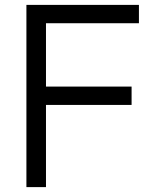

<svg xmlns="http://www.w3.org/2000/svg" viewBox="-20 -765 621 785"><path d="M168 0V-336H518V-411H168V-670H548V-745H88V0Z"/></svg>

Font: Plus Jakarta Sans
Style: Regular
Weight: 400
Designer: Gumpita Rahayu
Foundry: Tokotype
Version: Version 2.071;gftools[0.9.30]